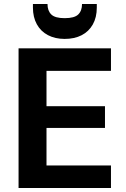

<svg xmlns="http://www.w3.org/2000/svg" viewBox="-20 -942 632 962"><path d="M73 0V-700H536V-587H213V-410H506V-301H213V-113H536V0ZM304 -747Q256 -747 220 -766Q184 -785 164.5 -820.5Q145 -856 145 -904V-922H218Q218 -888 237 -869.5Q256 -851 304 -851Q353 -851 372 -869.5Q391 -888 391 -922H465V-904Q465 -855 445 -819.5Q425 -784 389 -765.5Q353 -747 304 -747Z"/></svg>

Font: DM Sans 10pt ExtraBold
Style: Regular
Weight: 800
Version: Version 4.004;gftools[0.9.30]